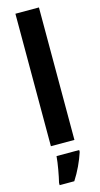

<svg xmlns="http://www.w3.org/2000/svg" viewBox="-147 -802 555 1064"><g transform="rotate(-15 130.5 -269.5)"><path d="M198 0V-760H63V0ZM209 72V61H79C76 102 63 172 54 208V221H138C168 175 193 121 209 72Z"/></g></svg>

Font: Noto Sans Ethiopic Condensed
Style: Bold
Weight: 700
Width: 3
Designer: Monotype Design Team
Foundry: Monotype Imaging Inc.
Version: Version 2.102